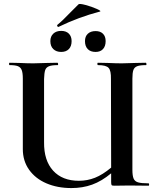

<svg xmlns="http://www.w3.org/2000/svg" viewBox="-20 -944 815 976"><path d="M735 0 637 -1 561 0Q550 0 547.5 -3Q545 -6 545 -19V-63Q497 -23 448.5 -5.5Q400 12 343 12Q272 12 216 -12Q160 -36 128 -81Q96 -126 96 -186V-544Q96 -573 90.5 -587.5Q85 -602 71 -607.5Q57 -613 29 -613Q26 -613 26 -619Q26 -625 29 -625L78 -624Q120 -622 149 -622Q175 -622 221 -624L271 -625Q275 -625 275.5 -619Q276 -613 273 -613Q243 -613 228.5 -607Q214 -601 209.5 -587Q205 -573 204 -542V-221Q203 -128 250 -76.5Q297 -25 381 -25Q424 -25 463 -40.5Q502 -56 545 -92L544 -542Q545 -585 532 -599Q519 -613 478 -613Q475 -613 475 -619Q475 -625 477 -625L527 -624Q571 -622 599 -622Q624 -622 670 -624L720 -625Q724 -625 724.5 -619Q725 -613 722 -613Q692 -613 677.5 -607.5Q663 -602 658 -588Q653 -574 653 -544V-81Q653 -51 659 -36.5Q665 -22 682 -17Q699 -12 735 -12Q738 -12 738 -6Q738 0 735 0ZM236 -735Q236 -759 251 -773Q266 -787 291 -787Q316 -787 330 -773Q344 -759 344 -735Q344 -709 330 -694.5Q316 -680 291 -680Q266 -680 251 -694.5Q236 -709 236 -735ZM412 -735Q412 -759 426.5 -772.5Q441 -786 466 -786Q490 -786 503.5 -772.5Q517 -759 517 -735Q517 -709 503.5 -694.5Q490 -680 466 -680Q440 -680 426 -694.5Q412 -709 412 -735ZM277 -807Q273 -807 271 -811.5Q269 -816 272 -818Q297 -838 338 -881Q379 -922 379 -922Q384 -927 415.5 -918.5Q447 -910 472.5 -898.5Q498 -887 487 -885Q380 -857 279 -808Z"/></svg>

Font: Cormorant Upright
Style: Bold
Weight: 700
Designer: Christian Thalmann (Catharsis Fonts)
Foundry: Catharsis Fonts
Version: Version 3.302